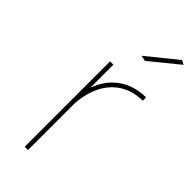

<svg xmlns="http://www.w3.org/2000/svg" viewBox="-239 -780 822 822"><g transform="rotate(45 171.5 -369.5)"><path d="M328 -497Q265 -496 220.5 -466Q176 -436 152.5 -382Q129 -328 129 -253H111Q111 -335 136.5 -393.5Q162 -452 211 -484Q260 -516 328 -517ZM110 -517H130V0H110ZM324 -739 343 -729 214 -624 188 -629Z"/></g></svg>

Font: Alexandria Thin
Style: Regular
Weight: 250
Designer: Mohamed Gaber
Foundry: Kief Type Foundry
Version: Version 5.100